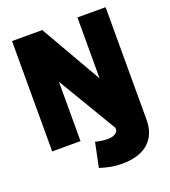

<svg xmlns="http://www.w3.org/2000/svg" viewBox="-161 -817 1014 1146"><g transform="rotate(-20 346.0 -244.5)"><path d="M49 0V-701H241L464 -313V-700H643V13Q643 80 615 124.5Q587 169 537 190.5Q487 212 419 212Q377 212 342.5 205Q308 198 277 188L309 33Q332 39 351.5 41.5Q371 44 387 44Q407 44 421.5 39Q436 34 444 25Q452 16 452 4V-3L229 -377V0Z"/></g></svg>

Font: Georama ExtraCondensed Thin ExtraBold
Style: Regular
Weight: 800
Version: Version 1.001